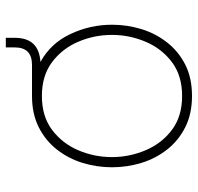

<svg xmlns="http://www.w3.org/2000/svg" viewBox="-30 -640 680 660"><g transform="rotate(-90 310.0 -310.0)"><path d="M310 10Q249 10 203 -13Q157 -36 126 -75.5Q95 -115 80 -164Q65 -213 65 -265Q65 -317 80 -366Q95 -415 126 -454.5Q157 -494 203 -517Q249 -540 310 -540H417Q477 -540 477 -599V-630H510V-599Q510 -516 427 -511Q491 -476 523 -408Q555 -340 555 -265Q555 -213 540 -164Q525 -115 494 -75.5Q463 -36 417.5 -13Q372 10 310 10ZM310 -24Q380 -24 426.5 -59Q473 -94 496.5 -149.5Q520 -205 520 -265Q520 -326 496.5 -381Q473 -436 426.5 -471Q380 -506 310 -506Q240 -506 193.5 -471Q147 -436 123.5 -381Q100 -326 100 -265Q100 -205 123.5 -149.5Q147 -94 193.5 -59Q240 -24 310 -24Z"/></g></svg>

Font: Be Vietnam Pro Thin
Style: Regular
Weight: 100
Designer: Lam Bao, Tony Le, Vietanh Nguyen
Foundry: Yellow Type Foundry
Version: Version 1.002; ttfautohint (v1.8.3)